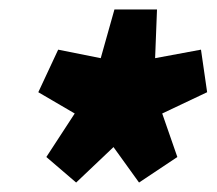

<svg xmlns="http://www.w3.org/2000/svg" viewBox="-20 -756 458 406"><path d="M141 -370 78 -424 138 -516 61 -561 103 -651 193 -633 222 -736H312L308 -633L405 -651L418 -561L323 -516L355 -424L274 -370L220 -445Z"/></svg>

Font: Georama ExtraCondensed Thin Black
Style: Italic
Weight: 900
Italic angle: -9°
Version: Version 1.001